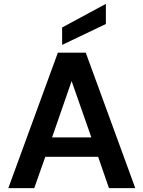

<svg xmlns="http://www.w3.org/2000/svg" viewBox="-20 -972 741 992"><path d="M23 0 279 -700H423L679 0H543L487 -162H214L157 0ZM249 -262H452L350 -553ZM301 -740V-830L527 -952V-848Z"/></svg>

Font: Firefly Display
Style: Bold
Weight: 700
Designer: Colophon Foundry, Jonny Pinhorn
Foundry: Colophon Foundry
Version: Version 1.200; ttfautohint (v1.8.3)